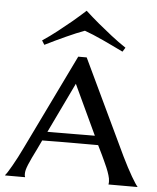

<svg xmlns="http://www.w3.org/2000/svg" viewBox="-58 -782 677 827"><g transform="rotate(5 281.0 -368.5)"><path d="M382.8 -165Q369.6 -165 349.9 -165Q330.1 -165 306.6 -165Q283.2 -165 258.3 -165Q233.4 -165 210.9 -164.8Q188.5 -164.6 169.9 -164.3Q151.4 -164.1 141.1 -164.1L123 -126Q111.3 -102.5 103 -85.2Q94.7 -67.9 89.4 -54.7Q84 -41.5 81.5 -32Q79.1 -22.5 79.1 -14.2Q79.1 -8.8 79.6 -6.1Q80.1 -3.4 81.1 -2V0H-4.9V-2Q-1.5 -5.4 5.9 -16.8Q13.2 -28.3 22.7 -44.9Q32.2 -61.5 43.2 -82.5Q54.2 -103.5 64.9 -126L264.2 -537.1H300.8L496.1 -126Q507.3 -102.5 518.8 -81.1Q530.3 -59.6 540 -42.7Q549.8 -25.9 557.1 -14.9Q564.5 -3.9 566.9 -2V0H441.9Q442.9 -3.9 442.9 -7.1Q442.9 -10.3 442.9 -14.2Q442.9 -24.9 438.2 -40Q433.6 -55.2 427 -71Q420.4 -86.9 413.3 -101.6Q406.2 -116.2 401.9 -126ZM160.2 -203.1H189.9Q210.4 -203.1 233.6 -203.4Q256.8 -203.6 280.3 -203.6Q303.7 -203.6 325.7 -203.9Q347.7 -204.1 365.2 -204.1L264.2 -419.9ZM283.2 -737.3Q311.5 -711.4 341.8 -686Q368.2 -664.1 399.9 -639.2Q431.6 -614.3 463.4 -593.3L452.1 -575.2Q431.2 -585.4 408.2 -596.4Q385.3 -607.4 363 -617.7Q340.8 -627.9 320.3 -636.5Q299.8 -645 283.2 -650.9Q266.6 -645 246.3 -636.5Q226.1 -627.9 203.9 -617.9Q181.6 -607.9 158.7 -596.9Q135.7 -585.9 114.3 -575.2L103 -593.3Q134.8 -614.3 166.5 -639.2Q198.2 -664.1 224.6 -686Q254.9 -711.4 283.2 -737.3Z"/></g></svg>

Font: Marcellus SC
Style: Regular
Weight: 400
Designer: Astigmatic (AOETI)
Foundry: Astigmatic (AOETI)
Version: Version 1.001